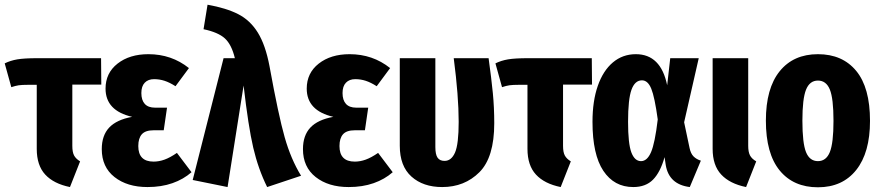

<svg xmlns="http://www.w3.org/2000/svg" viewBox="-28 -778 3739 815"><path d="M312 -93 269 16Q200 2 164 -37Q128 -76 128 -146V-418H93Q65 -418 51.5 -416Q38 -414 20 -408L-8 -509Q16 -521 45.5 -526Q75 -531 131 -531H401L402 -419H279V-159Q279 -132 286.5 -118Q294 -104 312 -93Z M774 -489 717 -412Q692 -428 670.5 -435Q649 -442 626 -442Q601 -442 586.5 -427Q572 -412 572 -383Q572 -353 586.5 -337Q601 -321 630 -321H681L667 -225H624Q589 -225 574 -208Q559 -191 559 -158Q559 -92 624 -92Q647 -92 670.5 -100.5Q694 -109 723 -129L785 -47Q751 -17 704 -0.5Q657 16 598 16Q512 16 458 -26.5Q404 -69 404 -145Q404 -203 435.5 -236.5Q467 -270 533 -282Q420 -308 420 -402Q420 -468 471 -508Q522 -548 602 -548Q700 -548 774 -489Z M1116 -497Q1154 -288 1180.5 -195Q1207 -102 1250 -32L1106 16Q1068 -61 1047 -151Q1026 -241 1006 -415L938 16L790 -14L921 -531H969Q955 -589 926.5 -615Q898 -641 836 -654L853 -758Q932 -744 983 -718Q1034 -692 1066.5 -639.5Q1099 -587 1116 -497Z M1628 -489 1571 -412Q1546 -428 1524.5 -435Q1503 -442 1480 -442Q1455 -442 1440.5 -427Q1426 -412 1426 -383Q1426 -353 1440.5 -337Q1455 -321 1484 -321H1535L1521 -225H1478Q1443 -225 1428 -208Q1413 -191 1413 -158Q1413 -92 1478 -92Q1501 -92 1524.5 -100.5Q1548 -109 1577 -129L1639 -47Q1605 -17 1558 -0.5Q1511 16 1452 16Q1366 16 1312 -26.5Q1258 -69 1258 -145Q1258 -203 1289.5 -236.5Q1321 -270 1387 -282Q1274 -308 1274 -402Q1274 -468 1325 -508Q1376 -548 1456 -548Q1554 -548 1628 -489Z M2070 -255Q2070 -110 2007 -47Q1944 16 1849 16Q1768 16 1718.5 -28.5Q1669 -73 1669 -159V-531H1820V-154Q1820 -122 1829.5 -108.5Q1839 -95 1859 -95Q1888 -95 1903.5 -130.5Q1919 -166 1919 -261Q1919 -370 1898 -531H2046Q2058 -444 2064 -383Q2070 -322 2070 -255Z M2395 -93 2352 16Q2283 2 2247 -37Q2211 -76 2211 -146V-418H2176Q2148 -418 2134.5 -416Q2121 -414 2103 -408L2075 -509Q2099 -521 2128.5 -526Q2158 -531 2214 -531H2484L2485 -419H2362V-159Q2362 -132 2369.5 -118Q2377 -104 2395 -93Z M2804 -416 2817 -531H2938L2876 -259L2899 -150Q2904 -126 2916 -114Q2928 -102 2947 -96L2900 16Q2812 5 2798 -77L2793 -111Q2775 -47 2744 -15.5Q2713 16 2660 16Q2579 16 2533 -53Q2487 -122 2487 -261Q2487 -349 2509.5 -413.5Q2532 -478 2573.5 -513Q2615 -548 2671 -548Q2777 -548 2804 -416ZM2638 -261Q2638 -168 2652 -131Q2666 -94 2693 -94Q2719 -94 2735.5 -132Q2752 -170 2764 -271Q2751 -366 2736.5 -401.5Q2722 -437 2697 -437Q2667 -437 2652.5 -397Q2638 -357 2638 -261Z M3148 -159Q3148 -133 3155.5 -118.5Q3163 -104 3182 -93L3139 16Q3070 2 3033.5 -37Q2997 -76 2997 -146V-531H3148Z M3665 -265Q3665 -130 3606.5 -56.5Q3548 17 3444 17Q3340 17 3281.5 -54.5Q3223 -126 3223 -266Q3223 -403 3281.5 -475.5Q3340 -548 3444 -548Q3548 -548 3606.5 -477Q3665 -406 3665 -265ZM3378 -266Q3378 -170 3393.5 -132Q3409 -94 3444 -94Q3479 -94 3494.5 -132.5Q3510 -171 3510 -265Q3510 -360 3494.5 -398Q3479 -436 3444 -436Q3409 -436 3393.5 -397.5Q3378 -359 3378 -266Z"/></svg>

Font: Fira Sans Extra Condensed
Style: Bold
Weight: 700
Width: 1
Designer: Carrois Corporate & Edenspiekermann AG
Foundry: Carrois Corporate GbR & Edenspiekermann AG
Version: Version 4.203